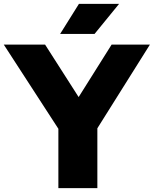

<svg xmlns="http://www.w3.org/2000/svg" viewBox="-48 -970 794 990"><path d="M253 0V-306L-28.5 -740H184.5L357.5 -469.5L527.5 -740H725L454 -308.5V0ZM262 -795 359 -950H566L439.5 -795Z"/></svg>

Font: Encode Sans SemiExpanded SemiExpanded ExtraBold
Style: Regular
Weight: 800
Width: 6
Designer: Multiple Designers
Foundry: Impallari Type
Version: Version 3.000; ttfautohint (v1.8.3) -l 8 -r 50 -G 200 -x 14 